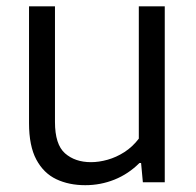

<svg xmlns="http://www.w3.org/2000/svg" viewBox="-20 -562 604 592"><path d="M243 9Q192.5 9 153.5 -9.5Q114.5 -28 92 -70Q69.5 -112 69.5 -182.5V-542.5H149.5V-186Q149.5 -116.5 180.5 -89.2Q211.5 -62 260.5 -62Q285 -62 311.8 -69.5Q338.5 -77 363.5 -93Q388.5 -109 408 -134.5V-542.5H488V0H420.5L415 -59.5H410Q376 -25.5 333 -8.2Q290 9 243 9Z"/></svg>

Font: Encode Sans Condensed Thin
Style: Regular
Weight: 400
Version: Version 3.002